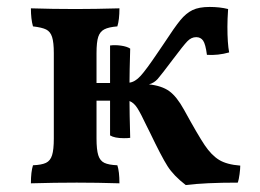

<svg xmlns="http://www.w3.org/2000/svg" viewBox="-20 -526 750 553"><path d="M672 -49Q672 -40 670 -24.5Q668 -9 665 0Q570 0 515 7Q480 -20 462.5 -47.5Q445 -75 412 -144L401 -166Q386 -198 376 -214Q366 -230 353 -235Q353 -203 355 -129Q349 -128 337 -128Q310 -128 297 -136V-236H258V-127Q258 -95 263 -79Q268 -63 280.5 -57Q293 -51 318 -50Q324 -32 324 2Q260 0 201 0Q139 0 69 2Q69 -31 75 -50Q100 -51 112.5 -57Q125 -63 130 -79Q135 -95 135 -127V-373Q135 -404 130 -419.5Q125 -435 113 -441Q101 -447 75 -450Q69 -471 69 -502Q131 -500 198 -500Q252 -500 324 -502Q324 -469 318 -450Q293 -448 280.5 -441.5Q268 -435 263 -420Q258 -405 258 -373V-287H297V-395Q312 -397 329 -394.5Q346 -392 355 -386Q353 -316 353 -288Q369 -290 385 -307.5Q401 -325 434 -374L451 -399Q483 -448 499.5 -468Q516 -488 534.5 -497Q553 -506 584 -506Q613 -506 637 -500Q635 -470 635 -449Q635 -401 640 -375Q608 -366 576 -368Q572 -399 565 -409Q558 -419 545 -419Q531 -419 519.5 -407Q508 -395 478 -355Q445 -311 434.5 -299Q424 -287 409 -283Q446 -279 467.5 -263.5Q489 -248 510 -210Q550 -137 569.5 -108Q589 -79 611 -65.5Q633 -52 672 -49Z"/></svg>

Font: Vollkorn SC SemiBold
Style: Regular
Weight: 600
Designer: Friedrich Althausen
Foundry: Friedrich Althausen
Version: Version 4.015